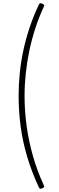

<svg xmlns="http://www.w3.org/2000/svg" viewBox="-20 -1097 366 1196"><path d="M252 -1053Q221 -986 199 -917.5Q177 -849 162.5 -779.5Q148 -710 140.5 -639.5Q133 -569 133 -499Q133 -405 146 -311.5Q159 -218 185 -126Q211 -34 252 55Q257 64 254.5 68Q252 72 243 76Q234 80 230 78.5Q226 77 222 70Q177 -27 149 -121.5Q121 -216 108.5 -310.5Q96 -405 96 -499Q96 -570 103 -640Q110 -710 125 -781Q140 -852 164 -924Q188 -996 222 -1068Q226 -1076 230 -1077Q234 -1078 243 -1074Q252 -1070 254.5 -1066Q257 -1062 252 -1053Z"/></svg>

Font: Playwrite NG Modern Thin
Style: Regular
Weight: 250
Designer: Veronika Burian, José Scaglione
Foundry: TypeTogether
Version: Version 1.002